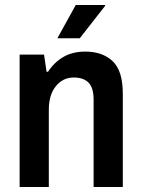

<svg xmlns="http://www.w3.org/2000/svg" viewBox="-20 -743 562 763"><path d="M208 -591 281 -723H397L398 -720L297 -591ZM58 0V-526H155L165 -458H171Q195 -495 231.5 -516.5Q268 -538 319 -538Q387 -538 427.5 -500Q468 -462 468 -371V0H352V-347Q352 -394 332 -414.5Q312 -435 273 -435Q230 -435 202 -400.5Q174 -366 174 -307V0Z"/></svg>

Font: Archivo SemiCondensed SemiBold
Style: Regular
Weight: 600
Width: 4
Designer: Hector Gatti
Foundry: Omnibus-Type
Version: Version 2.001; ttfautohint (v1.8.3)